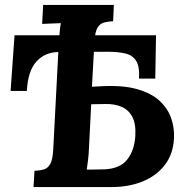

<svg xmlns="http://www.w3.org/2000/svg" viewBox="-20 -759 770 779"><path d="M116 0 120 -66Q143 -67 159 -72Q175 -77 184.5 -95Q194 -113 196 -153L218 -575Q220 -602 222 -627Q224 -652 227 -665Q211 -664 186.5 -663.5Q162 -663 151 -662L155 -739H442L439 -673Q417 -672 400.5 -667Q384 -662 374.5 -644.5Q365 -627 363 -586L353 -407L389 -409Q479 -414 537.5 -397Q596 -380 629 -348.5Q662 -317 675 -278Q688 -239 686 -199Q683 -134 648.5 -89.5Q614 -45 558 -22.5Q502 0 432 0ZM332 -71Q344 -71 356.5 -71Q369 -71 381 -71.5Q393 -72 405 -72Q467 -75 496 -111.5Q525 -148 529 -207Q532 -257 516.5 -285.5Q501 -314 472.5 -326Q444 -338 407 -337Q393 -337 378.5 -336.5Q364 -336 350 -336L341 -159Q340 -132 337 -108Q334 -84 332 -71ZM23 -390 39 -616H613L610 -440H544Q547 -489 532.5 -512Q518 -535 488.5 -542Q459 -549 416 -549L220 -548Q163 -548 128 -509.5Q93 -471 89 -390Z"/></svg>

Font: Lora
Style: Italic
Weight: 400
Italic angle: -3°
Designer: Olga Karpushina, Alexei Vanyashin (Cyrillic)
Foundry: Cyreal
Version: Version 3.008